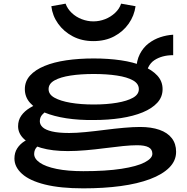

<svg xmlns="http://www.w3.org/2000/svg" viewBox="-20 -803 1024 1051"><path d="M436 228Q310 228 226 207Q142 186 100.5 148.5Q59 111 59 65Q59 33 74 9.5Q89 -14 113.5 -29.5Q138 -45 166 -55L221 -25Q202 -17 184.5 -1Q167 15 167 40Q167 66 198 87.5Q229 109 289.5 121.5Q350 134 436 134Q560 134 644.5 121Q729 108 771.5 86Q814 64 814 39Q814 14 793 3Q772 -8 730 -8Q699 -8 653.5 -3.5Q608 1 555 8Q502 15 449 19.5Q396 24 351 24Q266 24 205.5 6.5Q145 -11 112 -41.5Q79 -72 79 -112Q79 -145 96.5 -170Q114 -195 145 -213.5Q176 -232 216 -246L268 -211Q256 -208 239.5 -198.5Q223 -189 210.5 -174.5Q198 -160 198 -139Q198 -121 213.5 -106.5Q229 -92 264.5 -83.5Q300 -75 359 -75Q397 -75 448 -80Q499 -85 553.5 -92Q608 -99 658.5 -103.5Q709 -108 747 -108Q808 -108 852.5 -92.5Q897 -77 920.5 -46.5Q944 -16 944 28Q944 77 906.5 114.5Q869 152 801 177.5Q733 203 640.5 215.5Q548 228 436 228ZM493 -146Q412 -145 343.5 -155.5Q275 -166 224 -187Q173 -208 144.5 -240Q116 -272 116 -315Q116 -358 144.5 -389.5Q173 -421 224 -442Q275 -463 343.5 -473Q412 -483 493 -483Q573 -483 641.5 -473Q710 -463 761 -442Q812 -421 841 -389.5Q870 -358 870 -315Q870 -272 841 -240.5Q812 -209 761 -188Q710 -167 641.5 -156.5Q573 -146 493 -146ZM493 -231Q564 -231 620 -240.5Q676 -250 708 -268Q740 -286 740 -315Q740 -345 708 -363Q676 -381 620 -389.5Q564 -398 493 -398Q422 -398 366.5 -389.5Q311 -381 278.5 -363Q246 -345 246 -315Q246 -286 278.5 -268Q311 -250 366.5 -240.5Q422 -231 493 -231ZM776 -373 726 -421Q727 -471 745.5 -507Q764 -543 793.5 -565.5Q823 -588 858 -599.5Q893 -611 928 -613V-501Q867 -501 825 -473.5Q783 -446 776 -373ZM491 -578Q428 -578 378.5 -604Q329 -630 298 -673.5Q267 -717 261 -769L339 -783Q349 -755 372.5 -732.5Q396 -710 427.5 -698Q459 -686 491 -686Q524 -686 555 -698Q586 -710 610 -732.5Q634 -755 643 -783L722 -769Q715 -717 684.5 -673.5Q654 -630 605 -604Q556 -578 491 -578Z"/></svg>

Font: BioRhyme Expanded SemiBold
Style: Regular
Weight: 600
Width: 7
Designer: Aoife Mooney
Foundry: Aoife Mooney Type
Version: Version 1.600;gftools[0.9.33]